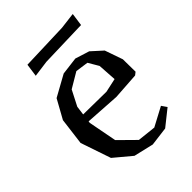

<svg xmlns="http://www.w3.org/2000/svg" viewBox="-202 -778 899 899"><g transform="rotate(-45 247.5 -328.5)"><path d="M139 -269 138 -260 165 -119 244 -41 336 -31 430 -81 448 -55 369 8 275 20 177 -3 92 -74 41 -224 58 -358 110 -452 215 -510 303 -521 373 -499 427 -450 458 -361 459 -278 445 -267 312 -258ZM189 -431 150 -355 144 -310 296 -308 365 -323 359 -416 329 -467 265 -476ZM197 -606 115 -595 124 -659 361 -667 442 -677 433 -613Z"/></g></svg>

Font: Alike Angular
Style: Regular
Weight: 400
Designer: Sveta Sebyakina
Foundry: Cyreal (www.cyreal.org)
Version: Version 1.300; ttfautohint (v1.8.4.7-5d5b)